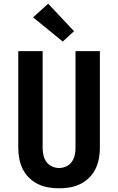

<svg xmlns="http://www.w3.org/2000/svg" viewBox="-20 -1012 640 1040"><path d="M300 8Q271 8 241.5 3Q212 -2 185.5 -15Q159 -28 137.5 -49Q116 -70 103 -96.5Q90 -123 84.5 -152Q79 -181 79 -210V-735H211V-210Q211 -190 215.5 -170.5Q220 -151 231.5 -135Q243 -119 261.5 -110.5Q280 -102 300 -102Q320 -102 338.5 -110.5Q357 -119 368.5 -135Q380 -151 384.5 -170.5Q389 -190 389 -210V-735H521V-210Q521 -181 515.5 -152Q510 -123 497 -96.5Q484 -70 462.5 -49Q441 -28 414.5 -15Q388 -2 358.5 3Q329 8 300 8ZM320 -787 159 -918 241 -992 381 -843Z"/></svg>

Font: Iosevka Custom XBdEx
Style: Regular
Weight: 800
Width: 7
Monospace: yes
Designer: Belleve Invis
Foundry: Belleve Invis
Version: Version 11.2.4; ttfautohint (v1.8.4)